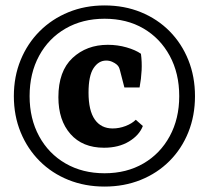

<svg xmlns="http://www.w3.org/2000/svg" viewBox="-20 -640 769 707"><path d="M363 -96Q284 -96 239.5 -146.5Q195 -197 195 -282Q195 -378 247 -426.5Q299 -475 377 -475Q413 -475 446 -465.5Q479 -456 499 -442Q503 -412 501.5 -381Q500 -350 494 -318H438L422 -380Q420 -388 417.5 -393Q415 -398 409 -403Q403 -408 393 -412.5Q383 -417 371 -417Q343 -417 324.5 -389Q306 -361 306 -299Q306 -233 329 -200Q352 -167 395 -167Q419 -167 442.5 -176Q466 -185 480 -199L506 -176Q493 -142 455 -119Q417 -96 363 -96ZM89 -286Q89 -203 124 -138.5Q159 -74 221.5 -38Q284 -2 365 -2Q446 -2 508 -38Q570 -74 605 -138.5Q640 -203 640 -286Q640 -370 605 -434.5Q570 -499 508.5 -535Q447 -571 365 -571Q284 -571 221.5 -535Q159 -499 124 -434.5Q89 -370 89 -286ZM31 -286Q31 -358 56 -419Q81 -480 126 -525Q171 -570 232 -595Q293 -620 365 -620Q438 -620 499 -595Q560 -570 604.5 -525Q649 -480 673.5 -419Q698 -358 698 -286Q698 -214 673.5 -153Q649 -92 604 -47Q559 -2 498 22.5Q437 47 365 47Q293 47 232 22.5Q171 -2 126 -47Q81 -92 56 -153Q31 -214 31 -286Z"/></svg>

Font: Yrsa
Style: Regular
Weight: 400
Designer: Anna Giedrys (Yrsa+Rasa design), David Brezina (Yrsa art-direction, Rasa art-direction, design)
Foundry: Rosetta Type Foundry
Version: Version 2.004